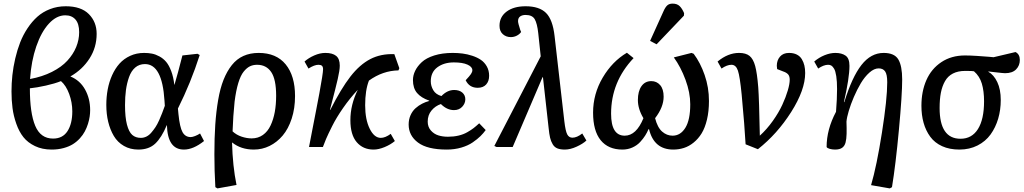

<svg xmlns="http://www.w3.org/2000/svg" viewBox="-20 -817 5688 1067"><path d="M517.1 -628.9Q517.1 -553.7 477.5 -491.9Q438 -430.2 371.1 -392.1Q424.3 -370.6 452.6 -319.8Q481 -269 481 -205.1Q481 -187.5 478.3 -168.9Q475.6 -150.4 468.8 -128.4Q461.9 -106.4 451.4 -86.7Q440.9 -66.9 423.8 -48.1Q406.7 -29.3 385.3 -15.9Q363.8 -2.4 333.3 5.9Q302.7 14.2 267.1 14.2Q214.8 14.2 174.6 -5.1Q134.3 -24.4 110.1 -54.9Q85.9 -85.4 70.6 -129.2Q55.2 -172.9 49.6 -216.1Q43.9 -259.3 43.9 -309.1Q43.9 -354 48.8 -399.4Q53.7 -444.8 64.7 -491.9Q75.7 -539.1 92 -581.1Q108.4 -623 133.1 -660.2Q157.7 -697.3 187.7 -724.1Q217.8 -751 258.3 -766.6Q298.8 -782.2 345.2 -782.2Q430.7 -782.2 473.9 -738.5Q517.1 -694.8 517.1 -628.9ZM342.8 -731.9Q294.4 -731.9 252 -686Q209.5 -640.1 181.6 -559.1Q153.8 -478 147 -377.9Q215.3 -390.6 268.6 -417.5Q321.8 -444.3 354.2 -479.7Q386.7 -515.1 403.3 -555.4Q419.9 -595.7 419.9 -638.2Q419.9 -685.1 399.4 -708.5Q378.9 -731.9 342.8 -731.9ZM381.8 -198.2Q381.8 -247.6 364.5 -294.7Q347.2 -341.8 318.8 -366.2Q284.7 -352.5 234.6 -341.3Q184.6 -330.1 146 -326.2Q146 -188.5 175.8 -117.7Q205.6 -46.9 274.9 -46.9Q328.6 -46.9 355.2 -88.4Q381.8 -129.9 381.8 -198.2Z M749 14.2Q703.6 14.2 668.5 -6.1Q633.3 -26.4 612.5 -61.5Q591.8 -96.7 581.3 -140.1Q570.8 -183.6 570.8 -233.9Q570.8 -278.8 578.6 -320.3Q586.4 -361.8 603 -398.9Q619.6 -436 644 -463.4Q668.5 -490.7 703.6 -506.8Q738.8 -522.9 780.8 -522.9Q804.2 -522.9 824.5 -519Q844.7 -515.1 866.2 -503.4Q887.7 -491.7 903.6 -472.9Q919.4 -454.1 931.6 -421.6Q943.8 -389.2 948.7 -346.2H949.7Q967.3 -404.8 993.7 -508.8L1077.6 -518.1L1089.8 -511.2Q1041 -358.4 968.8 -213.9L971.7 -183.1Q979 -109.9 994.4 -82.5Q1009.8 -55.2 1040 -55.2Q1048.8 -55.2 1064 -61Q1079.1 -66.9 1091.8 -75.2L1113.8 -33.2Q1054.2 14.2 1002 14.2Q911.1 14.2 907.7 -121.1H906.7Q877.9 -52.2 842.8 -19Q807.6 14.2 749 14.2ZM762.7 -50.8Q778.8 -50.8 793.7 -58.1Q808.6 -65.4 821 -80.1Q833.5 -94.7 843.8 -110.1Q854 -125.5 864.3 -148.4Q874.5 -171.4 880.9 -188.2Q887.2 -205.1 896 -229L894 -258.8Q881.3 -460.9 785.6 -460.9Q753.9 -460.9 731.4 -441.7Q709 -422.4 697 -388.4Q685.1 -354.5 679.9 -316.4Q674.8 -278.3 674.8 -232.9Q674.8 -165.5 685.5 -124.5Q696.3 -83.5 715.1 -67.1Q733.9 -50.8 762.7 -50.8Z M1390.6 14.2Q1319.3 14.2 1270.5 -24.9H1269.5Q1272.9 106 1294.4 210.9L1188.5 230L1176.8 223.1Q1171.4 132.3 1171.4 41Q1171.4 -50.3 1176.3 -123.5Q1181.2 -196.8 1192.4 -261.7Q1203.6 -326.7 1222.4 -373.8Q1241.2 -420.9 1268.3 -455.1Q1295.4 -489.3 1332.8 -506.1Q1370.1 -522.9 1417.5 -522.9Q1515.6 -522.9 1567.6 -459.2Q1619.6 -395.5 1619.6 -283.2Q1619.6 -214.8 1601.1 -158Q1582.5 -101.1 1551 -63.7Q1519.5 -26.4 1478.3 -6.1Q1437 14.2 1390.6 14.2ZM1408.7 -457Q1386.7 -457 1368.9 -448.5Q1351.1 -439.9 1334 -418.7Q1316.9 -397.5 1304.2 -355.5Q1291.5 -313.5 1283.7 -252Q1275.4 -172.9 1272.5 -86.9Q1293.5 -67.4 1322.5 -57.6Q1351.6 -47.9 1378.4 -47.9Q1414.1 -47.9 1440.9 -66.9Q1467.8 -85.9 1483.6 -119.6Q1499.5 -153.3 1507.1 -194.8Q1514.6 -236.3 1514.6 -285.2Q1514.6 -376 1487.3 -416.5Q1460 -457 1408.7 -457Z M2199.2 -438 2194.3 -425.8Q2106.9 -424.3 2030.3 -369.1Q2009.3 -315.9 2009.3 -231.9Q2009.3 -153.3 2034.4 -102.1Q2059.6 -50.8 2096.2 -50.8Q2121.1 -50.8 2151.4 -73.2L2174.3 -33.2Q2150.4 -13.2 2117.2 0.5Q2084 14.2 2056.2 14.2Q1997.6 14.2 1962.4 -26.9Q1927.2 -67.9 1927.2 -148.9Q1927.2 -234.9 1968.3 -317.9Q1924.3 -271 1887 -217.3Q1849.6 -163.6 1826.2 -116.7Q1802.7 -69.8 1792 -44.7Q1781.2 -19.5 1774.4 0H1697.3Q1702.6 -28.3 1714.6 -89.8Q1726.6 -151.4 1735.8 -199Q1745.1 -246.6 1754.9 -299.1Q1764.6 -351.6 1770 -386.2Q1775.4 -420.9 1775.4 -432.1Q1775.4 -445.3 1769.3 -451.2Q1763.2 -457 1749.5 -457Q1727.1 -457 1694.3 -436L1672.4 -475.1Q1694.8 -495.1 1726.6 -509Q1758.3 -522.9 1788.1 -522.9Q1827.6 -522.9 1847.9 -506.6Q1868.2 -490.2 1868.2 -452.1Q1868.2 -426.8 1856.9 -377.9Q1845.7 -329.1 1819.8 -230.5Q1815.4 -214.8 1813.5 -207L1815.4 -206.1Q1875.5 -324.7 1927.2 -391.4Q1979 -458 2037.6 -488.5Q2096.2 -519 2171.4 -516.1Z M2462.9 14.2Q2355 14.2 2303 -24.7Q2251 -63.5 2251 -125Q2251 -153.3 2261.5 -176.8Q2272 -200.2 2289.3 -215.6Q2306.6 -231 2325.7 -240.7Q2344.7 -250.5 2365.2 -255.9V-257.8Q2320.3 -273.4 2297.6 -300.3Q2274.9 -327.1 2274.9 -372.1Q2274.9 -397.9 2287.1 -423.3Q2299.3 -448.7 2324 -471.7Q2348.6 -494.6 2393.3 -508.8Q2438 -522.9 2496.1 -522.9Q2524.4 -522.9 2550.8 -519.5Q2577.1 -516.1 2604.7 -507.1Q2632.3 -498 2652.3 -484.4Q2672.4 -470.7 2685.3 -448Q2698.2 -425.3 2698.2 -396Q2698.2 -365.7 2681.6 -347.4Q2665 -329.1 2634.8 -329.1Q2587.9 -329.1 2567.9 -371.1Q2589.4 -394 2597.2 -405.5Q2605 -417 2605 -426.8Q2605 -445.8 2577.6 -458Q2550.3 -470.2 2502 -470.2Q2447.3 -470.2 2410.6 -443.1Q2374 -416 2374 -365.2Q2374 -339.4 2387.9 -315.7Q2401.9 -292 2433.1 -283.2Q2465.8 -316.9 2503.9 -316.9Q2532.7 -316.9 2549.3 -302.5Q2565.9 -288.1 2565.9 -265.1Q2565.9 -242.2 2548.6 -223.6Q2531.2 -205.1 2502.9 -205.1Q2463.9 -205.1 2430.2 -238.8Q2399.4 -228.5 2378.2 -203.1Q2356.9 -177.7 2356.9 -141.1Q2356.9 -111.8 2374.3 -92Q2391.6 -72.3 2415.8 -64.7Q2439.9 -57.1 2469.2 -57.1Q2501 -57.1 2528.1 -63.5Q2555.2 -69.8 2576.9 -82.3Q2598.6 -94.7 2611.8 -105Q2625 -115.2 2643.1 -131.8L2679.2 -94.2Q2666.5 -76.7 2649.9 -60.3Q2633.3 -43.9 2607.2 -25.9Q2581.1 -7.8 2543.5 3.2Q2505.9 14.2 2462.9 14.2Z M2971.2 -632.8Q2965.3 -686.5 2951.7 -710.2Q2938 -733.9 2900.9 -733.9Q2882.3 -733.9 2870.6 -725.6Q2858.9 -717.3 2858.9 -699.2Q2858.9 -688.5 2871.1 -650.9L2876 -639.2Q2867.2 -626.5 2851.8 -618.7Q2836.4 -610.8 2818.8 -610.8Q2792.5 -610.8 2774.2 -627.2Q2755.9 -643.6 2755.9 -673.8Q2755.9 -723.1 2795.4 -752.7Q2835 -782.2 2900.9 -782.2Q2977.1 -782.2 3014.4 -745.1Q3051.8 -708 3062 -616.2L3116.2 -143.1Q3122.6 -88.4 3132.3 -70.1Q3142.1 -51.8 3161.1 -51.8Q3186 -51.8 3215.8 -75.2L3238.8 -36.1Q3219.7 -18.1 3184.6 -2Q3149.4 14.2 3119.1 14.2Q3093.8 14.2 3077.4 7.6Q3061 1 3051.3 -15.6Q3041.5 -32.2 3036.9 -52Q3032.2 -71.8 3028.8 -106L2997.1 -390.1L2993.2 -383.8L2829.1 0H2739.7L2727.1 -5.9L2984.9 -503.9Z M3667 -753.9Q3676.8 -776.4 3687.7 -786.6Q3698.7 -796.9 3717.8 -796.9Q3742.7 -796.9 3756.8 -783.2Q3771 -769.5 3781.7 -744.1L3780.8 -730L3628.9 -570.8L3592.8 -589.8ZM3668 -279.8Q3668 -221.7 3620.6 -160.2Q3633.8 -108.4 3659.7 -85.7Q3685.5 -63 3717.8 -63Q3761.7 -63 3788.8 -106.9Q3815.9 -150.9 3815.9 -237.8Q3815.9 -302.2 3789.6 -373.5Q3763.2 -444.8 3724.6 -498L3822.8 -522.9L3835 -518.1Q3872.1 -468.8 3896 -399.9Q3919.9 -331.1 3919.9 -255.9Q3919.9 -198.7 3908.9 -152.6Q3897.9 -106.4 3879.2 -75.9Q3860.4 -45.4 3834.7 -24.7Q3809.1 -3.9 3780.8 5.1Q3752.4 14.2 3721.7 14.2Q3614.3 14.2 3586.9 -99.1H3584Q3576.2 -80.6 3565.4 -63.5Q3554.7 -46.4 3537.4 -27.6Q3520 -8.8 3494.4 2.7Q3468.8 14.2 3439 14.2Q3360.4 14.2 3318.1 -37.8Q3275.9 -89.8 3275.9 -190.9Q3275.9 -294.9 3329.3 -385.5Q3382.8 -476.1 3463.9 -523.9L3501 -494.1Q3376 -362.3 3376 -185.1Q3376 -63 3451.7 -63Q3516.1 -63 3555.7 -160.2Q3524.9 -211.4 3524.9 -261.2Q3524.9 -309.6 3544.7 -337.9Q3564.5 -366.2 3599.6 -366.2Q3629.4 -366.2 3648.7 -344Q3668 -321.8 3668 -279.8Z M4123.5 -15.1Q4118.2 -114.3 4101.6 -292Q4091.8 -392.1 4080.8 -424.6Q4069.8 -457 4044.9 -457Q4020 -457 3989.7 -436L3967.8 -475.1Q4025.9 -522.9 4086.9 -522.9Q4125 -522.9 4145.5 -506.3Q4166 -489.7 4176.8 -450.2Q4187.5 -410.6 4193.8 -332Q4198.7 -267.6 4202.6 -63Q4241.7 -98.6 4274.7 -145Q4307.6 -191.4 4327.4 -234.4Q4347.2 -277.3 4357.9 -314Q4368.7 -350.6 4368.7 -374Q4368.7 -394 4359.4 -404.1Q4350.1 -414.1 4332.5 -419.9L4298.8 -433.1Q4296.9 -444.8 4296.9 -451.2Q4296.9 -481.9 4314.7 -502.4Q4332.5 -522.9 4364.7 -522.9Q4390.1 -522.9 4408.2 -513.7Q4426.3 -504.4 4436 -488Q4445.8 -471.7 4450.2 -452.9Q4454.6 -434.1 4454.6 -411.1Q4454.6 -317.4 4377 -194.8Q4299.3 -72.3 4191.9 12.2Z M4582 -457Q4557.6 -457 4526.9 -436L4504.9 -475.1Q4531.2 -497.6 4562.7 -510.3Q4594.2 -522.9 4622.1 -522.9Q4657.7 -522.9 4679.2 -507.8Q4700.7 -492.7 4700.7 -451.2Q4700.7 -383.8 4669.9 -250L4671.9 -249Q4714.8 -388.7 4767.3 -455.8Q4819.8 -522.9 4890.6 -522.9Q4950.7 -522.9 4972.2 -486.8Q4993.7 -450.7 4993.7 -375Q4993.7 -291.5 4975.6 -96.4Q4957.5 98.6 4937 223.1L4924.8 230L4820.8 211.9Q4852.1 105.5 4881.3 -80.6Q4910.6 -266.6 4910.6 -359.9Q4910.6 -403.3 4898.9 -420.2Q4887.2 -437 4862.8 -437Q4837.9 -437 4811.5 -413.6Q4785.2 -390.1 4763.9 -354.5Q4742.7 -318.8 4725.1 -277.8Q4707.5 -236.8 4696.8 -200.4Q4686 -164.1 4684.1 -141.1Q4685.5 -102.5 4684.8 -73.5Q4684.1 -44.4 4679 -24.9Q4673.8 -5.4 4659.9 4.4Q4646 14.2 4620.6 14.2Q4605 14.2 4591.1 10.3Q4577.1 6.3 4573.7 0Q4573.7 -97.7 4626 -195.8Q4631.8 -267.6 4631.8 -321.8Q4631.8 -364.7 4627.4 -393.6Q4623 -422.4 4615.2 -435.3Q4607.4 -448.2 4599.9 -452.6Q4592.3 -457 4582 -457Z M5623.5 -527.8Q5647.5 -515.6 5647.5 -483.9Q5647.5 -452.6 5626.7 -431.4Q5606 -410.2 5565.4 -410.2Q5555.7 -410.2 5515.6 -415Q5475.6 -419.9 5472.7 -419.9V-418Q5502.9 -401.4 5522.2 -360.8Q5541.5 -320.3 5541.5 -261.2Q5541.5 -206.1 5527.1 -157.2Q5512.7 -108.4 5484.9 -69.8Q5457 -31.2 5412.4 -8.5Q5367.7 14.2 5311.5 14.2Q5256.8 14.2 5215.6 -4.6Q5174.3 -23.4 5149.7 -57.1Q5125 -90.8 5112.8 -134Q5100.6 -177.2 5100.6 -229Q5100.6 -309.1 5128.2 -371.8Q5155.8 -434.6 5211.4 -471.7Q5267.1 -508.8 5342.8 -508.8Q5369.6 -508.8 5409.2 -506.3Q5448.7 -503.9 5475.1 -501.5L5501.5 -499ZM5448.7 -253.9Q5448.7 -311 5436.3 -352.5Q5423.8 -394 5392.6 -420.9Q5386.7 -422.9 5343.8 -422.9Q5303.7 -422.9 5275.6 -408.4Q5247.6 -394 5231.7 -366Q5215.8 -337.9 5208.7 -301.5Q5201.7 -265.1 5201.7 -216.8Q5201.7 -45.9 5317.9 -45.9Q5380.9 -45.9 5414.8 -99.9Q5448.7 -153.8 5448.7 -253.9Z"/></svg>

Font: Literata Book Medium
Style: Italic
Weight: 500
Italic angle: -3°
Designer: Latin by Veronika Burian and Jose Scaglione. Greek by Irene Vlachou. Cyrillic by Vera Evstafieva
Foundry: TypeTogether
Version: Version 1.003;PS 001.003;hotconv 1.0.88;makeotf.lib2.5.64775